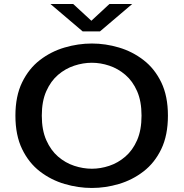

<svg xmlns="http://www.w3.org/2000/svg" viewBox="-20 -922 915 953"><path d="M436 11Q368 11 300.8 -8.8Q233.5 -28.5 178.2 -71Q123 -113.5 89.8 -182Q56.5 -250.5 56.5 -348Q56.5 -445 89.8 -513.2Q123 -581.5 178.2 -624Q233.5 -666.5 300.8 -686.2Q368 -706 436 -706Q503.5 -706 570.2 -686.2Q637 -666.5 692.2 -624Q747.5 -581.5 780.5 -513.2Q813.5 -445 813.5 -348Q813.5 -250.5 780.5 -182Q747.5 -113.5 692.2 -71Q637 -28.5 570.2 -8.8Q503.5 11 436 11ZM436 -84.5Q479 -84.5 522.5 -99Q566 -113.5 602.2 -144.8Q638.5 -176 660.5 -226.2Q682.5 -276.5 682.5 -348Q682.5 -419.5 660.5 -469.5Q638.5 -519.5 602.2 -550.5Q566 -581.5 522.5 -596Q479 -610.5 436 -610.5Q392.5 -610.5 348.5 -596Q304.5 -581.5 268.2 -550.5Q232 -519.5 209.8 -469.5Q187.5 -419.5 187.5 -348Q187.5 -276.5 209.8 -226.2Q232 -176 268.2 -144.8Q304.5 -113.5 348.5 -99Q392.5 -84.5 436 -84.5ZM230.5 -902H343.5L433.5 -819L523 -902H636L476 -766H390.5Z"/></svg>

Font: Trispace SemiExpanded Medium
Style: Regular
Weight: 500
Width: 6
Designer: Tyler Finck
Foundry: Etcetera Type Company
Version: Version 1.210; ttfautohint (v1.8.3)